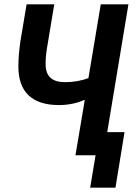

<svg xmlns="http://www.w3.org/2000/svg" viewBox="-20 -718 640 888"><path d="M397 150H514L556 -107H476L574 -698H446L389 -357C356 -344 318 -338 281 -338C223 -338 191 -363 191 -421C191 -444 192 -463 198 -500L231 -698H103L74 -525C69 -488 65 -450 65 -410C65 -295 126 -232 253 -232C295 -232 338 -241 367 -255H372L329 0H422Z"/></svg>

Font: IBM Plex Mono SmBld
Style: Italic
Weight: 600
Italic angle: -9.5°
Monospace: yes
Designer: Mike Abbink, Paul van der Laan, Pieter van Rosmalen
Foundry: Bold Monday
Version: Version 2.004